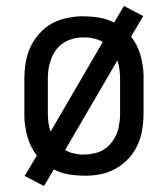

<svg xmlns="http://www.w3.org/2000/svg" viewBox="-20 -583 565 646"><path d="M128 43 63 9 104 -60Q93 -74 85.5 -89Q78 -104 73 -120.5Q68 -137 65 -157Q62 -177 62 -189V-318Q62 -334 63.5 -349.5Q65 -365 68 -380.5Q71 -396 76.5 -411Q82 -426 90 -439.5Q98 -453 108.5 -465.5Q119 -478 131 -488Q143 -498 157 -505.5Q171 -513 186 -517.5Q201 -522 219.5 -525Q238 -528 249 -528H262Q289 -528 315 -523.5Q341 -519 364 -507L397 -563L462 -529L421 -460Q432 -446 439.5 -431Q447 -416 452 -399.5Q457 -383 460 -363Q463 -343 463 -332V-202Q463 -186 461.5 -170.5Q460 -155 457 -139Q454 -123 448.5 -108.5Q443 -94 435 -80Q427 -66 416.5 -54Q406 -42 393.5 -32Q381 -22 367.5 -14.5Q354 -7 338.5 -2Q323 3 305 5.5Q287 8 276 8H262Q236 8 210 3.5Q184 -1 161 -13ZM150 -140 326 -442Q322 -444 318 -446Q314 -448 309.5 -449.5Q305 -451 299.5 -452.5Q294 -454 288.5 -455Q283 -456 279 -456.5Q275 -457 272 -457H263Q253 -457 243 -456Q233 -455 223 -452Q213 -449 204 -444.5Q195 -440 187 -434Q179 -428 172.5 -420Q166 -412 161 -403.5Q156 -395 152.5 -385.5Q149 -376 146.5 -366.5Q144 -357 142.5 -345Q141 -333 141 -327V-202Q141 -186 143 -170.5Q145 -155 150 -140ZM254 -63H263Q273 -63 283 -64.5Q293 -66 303 -68.5Q313 -71 321.5 -75.5Q330 -80 338 -86Q346 -92 352.5 -100Q359 -108 364 -116.5Q369 -125 373 -134.5Q377 -144 379 -153.5Q381 -163 382.5 -175Q384 -187 384 -194V-318Q384 -334 382 -349.5Q380 -365 375 -380L199 -78Q205 -75 211.5 -72Q218 -69 225.5 -67.5Q233 -66 241 -64.5Q249 -63 254 -63Z"/></svg>

Font: Iosevka Pride
Style: Regular
Weight: 400
Monospace: yes
Designer: Belleve Invis
Foundry: Belleve Invis
Version: Version 30.3.1; ttfautohint (v1.8.4)